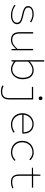

<svg xmlns="http://www.w3.org/2000/svg" viewBox="1602 -2364 996 4240"><g transform="rotate(90 2100.0 -244.0)"><path d="M322 12Q247 12 187.5 -11Q128 -34 86 -64L104 -88Q143 -56 194 -36Q245 -16 324 -16Q363 -16 392.5 -24.5Q422 -33 442 -47Q462 -61 472 -79.5Q482 -98 482 -118Q482 -135 477 -151Q472 -167 454 -181.5Q436 -196 401 -209Q366 -222 306 -234Q215 -252 164.5 -282.5Q114 -313 114 -366Q114 -391 124.5 -413.5Q135 -436 157.5 -453Q180 -470 214 -480Q248 -490 296 -490Q342 -490 392 -474Q442 -458 476 -432L458 -408Q426 -432 385.5 -447Q345 -462 294 -462Q252 -462 223.5 -454Q195 -446 177.5 -433Q160 -420 153 -403Q146 -386 146 -368Q146 -327 185.5 -303.5Q225 -280 310 -263Q373 -250 412.5 -236Q452 -222 474.5 -205Q497 -188 505.5 -167Q514 -146 514 -120Q514 -94 501 -70Q488 -46 463.5 -28Q439 -10 403.5 1Q368 12 322 12Z M864 12Q776 12 733 -34.5Q690 -81 690 -180V-478H720V-184Q720 -99 754 -57.5Q788 -16 864 -16Q891 -16 915 -23Q939 -30 962.5 -44.5Q986 -59 1010 -80.5Q1034 -102 1060 -132V-478H1090V0H1064L1060 -96H1056Q1016 -49 969.5 -18.5Q923 12 864 12Z M1506 12Q1469 12 1424 -6Q1379 -24 1342 -54H1340L1336 0H1310V-722H1340V-508L1338 -402H1340Q1378 -441 1428 -465.5Q1478 -490 1526 -490Q1629 -490 1679.5 -423.5Q1730 -357 1730 -246Q1730 -185 1711.5 -137Q1693 -89 1662.5 -56Q1632 -23 1591.5 -5.5Q1551 12 1506 12ZM1508 -16Q1549 -16 1584 -33Q1619 -50 1644.5 -80.5Q1670 -111 1684 -153.5Q1698 -196 1698 -246Q1698 -292 1688.5 -331.5Q1679 -371 1658 -400Q1637 -429 1604 -445.5Q1571 -462 1524 -462Q1484 -462 1436 -439Q1388 -416 1340 -368V-92Q1385 -51 1431 -33.5Q1477 -16 1508 -16Z M1994 234Q1962 234 1927 225Q1892 216 1866 202L1880 176Q1903 188 1935 197Q1967 206 1999 206Q2043 206 2071.5 194.5Q2100 183 2116.5 163Q2133 143 2139.5 114.5Q2146 86 2146 52V-450H1900V-478H2176V46Q2176 90 2167 125Q2158 160 2137 184Q2116 208 2081 221Q2046 234 1994 234ZM2150 -600Q2133 -600 2121.5 -611Q2110 -622 2110 -642Q2110 -662 2121.5 -673Q2133 -684 2150 -684Q2167 -684 2178.5 -673Q2190 -662 2190 -642Q2190 -622 2178.5 -611Q2167 -600 2150 -600Z M2730 12Q2679 12 2633.5 -5Q2588 -22 2554 -54.5Q2520 -87 2500 -133Q2480 -179 2480 -238Q2480 -296 2499.5 -343Q2519 -390 2552 -422.5Q2585 -455 2628 -472.5Q2671 -490 2718 -490Q2766 -490 2805 -475Q2844 -460 2872 -431.5Q2900 -403 2915 -362.5Q2930 -322 2930 -270Q2930 -262 2930 -254.5Q2930 -247 2928 -238H2512Q2513 -184 2531 -143Q2549 -102 2579 -73.5Q2609 -45 2648 -30.5Q2687 -16 2730 -16Q2781 -16 2821.5 -31Q2862 -46 2896 -70L2910 -44Q2894 -34 2876.5 -24Q2859 -14 2837 -6Q2815 2 2789 7Q2763 12 2730 12ZM2718 -462Q2682 -462 2647 -449Q2612 -436 2583.5 -410.5Q2555 -385 2536 -348.5Q2517 -312 2513 -266H2902Q2897 -366 2846.5 -414Q2796 -462 2718 -462Z M3348 12Q3292 12 3245 -5Q3198 -22 3163.5 -54Q3129 -86 3109.5 -132.5Q3090 -179 3090 -238Q3090 -298 3110.5 -345Q3131 -392 3166 -424Q3201 -456 3248 -473Q3295 -490 3348 -490Q3378 -490 3403 -484Q3428 -478 3449 -467.5Q3470 -457 3487 -443.5Q3504 -430 3519 -416L3499 -394Q3468 -424 3431.5 -443Q3395 -462 3348 -462Q3298 -462 3256.5 -445.5Q3215 -429 3185 -399.5Q3155 -370 3138.5 -328.5Q3122 -287 3122 -238Q3122 -188 3138 -147.5Q3154 -107 3184 -77.5Q3214 -48 3255.5 -32Q3297 -16 3348 -16Q3399 -16 3440 -36Q3481 -56 3514 -88L3532 -66Q3496 -31 3450.5 -9.5Q3405 12 3348 12Z M3998 12Q3950 12 3918 -1.5Q3886 -15 3867 -40Q3848 -65 3840 -99.5Q3832 -134 3832 -176V-450H3684V-474L3832 -478L3836 -638H3862V-478H4124V-450H3862V-172Q3862 -136 3868 -107Q3874 -78 3889 -58Q3904 -38 3931 -27Q3958 -16 4000 -16Q4039 -16 4070.5 -23Q4102 -30 4132 -42L4142 -18Q4109 -4 4075.5 4Q4042 12 3998 12Z"/></g></svg>

Font: Source Code Pro ExtraLight
Style: Regular
Weight: 200
Monospace: yes
Designer: Paul D. Hunt, Teo Tuominen
Foundry: Adobe Systems Incorporated
Version: Version 2.030;PS 1.000;hotconv 16.6.51;makeotf.lib2.5.65220